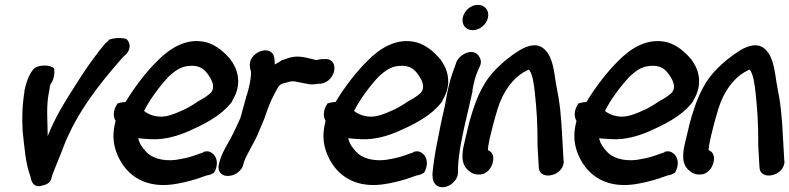

<svg xmlns="http://www.w3.org/2000/svg" viewBox="-20 -729 3244 789"><path d="M115 -442C93 -413 85 -376 81 -359L80 -356H81C71 -295 70 -243 73 -191C80 -129 84 -60 105 -4C106 1 111 49 155 33C166 31 187 25 192 2C192 1 193 -5 197 -15C211 -53 225 -82 242 -129C298 -270 386 -381 484 -493L495 -503C522 -528 514 -557 499 -569C481 -574 450 -575 426 -565V-562L414 -552C371 -502 326 -437 289 -377C249 -315 207 -248 176 -170C176 -232 168 -293 183 -360C184 -366 185 -379 188 -383C207 -411 203 -436 203 -446C192 -464 133 -466 115 -442Z M463 -304C442 -273 446 -248 455 -232C442 -183 444 -145 457 -107C488 -19 564 45 688 29C724 24 757 16 789 6L829 -8C844 -10 853 -15 858 -19L859 -18C880 -53 871 -84 855 -97C845 -106 833 -110 817 -105L816 -103L773 -88C756 -82 733 -77 702 -72C646 -65 600 -82 580 -106C565 -122 553 -138 548 -161C563 -159 582 -158 601 -157C657 -154 710 -171 751 -188C807 -213 887 -249 934 -312L935 -316C979 -387 954 -450 926 -486C901 -515 870 -543 829 -555C747 -576 677 -530 627 -479C582 -435 534 -373 496 -310C480 -309 469 -306 463 -304ZM572 -273C597 -323 639 -378 673 -414C702 -441 724 -455 755 -458C802 -463 822 -443 839 -417C853 -396 863 -372 849 -351C839 -339 816 -324 793 -312C761 -289 721 -269 680 -256C637 -242 597 -253 572 -273Z M879 -52C874 -32 883 -6 916 -6C943 -6 967 -23 977 -44L978 -47L983 -64C995 -98 1022 -137 1041 -181V-182C1051 -207 1065 -234 1075 -267C1090 -309 1101 -332 1119 -364C1128 -380 1134 -385 1155 -389L1168 -393C1179 -396 1192 -395 1203 -392C1257 -381 1258 -382 1258 -382C1267 -382 1277 -383 1291 -385H1299C1365 -396 1376 -495 1310 -486H1301C1293 -485 1289 -484 1277 -482L1276 -483L1260 -487C1251 -489 1245 -491 1239 -492L1221 -495C1196 -499 1173 -494 1158 -488L1137 -481C1130 -475 1120 -471 1109 -464C1109 -473 1109 -482 1107 -492C1096 -552 997 -514 1007 -454C1008 -443 1010 -442 1011 -437C1013 -418 1008 -391 1001 -362C998 -349 994 -337 991 -330V-328C988 -314 983 -301 979 -285L975 -270C973 -262 970 -250 967 -242C955 -217 942 -186 928 -161C914 -134 894 -105 884 -71Z M1326 -304C1305 -273 1309 -248 1318 -232C1305 -183 1307 -145 1320 -107C1351 -19 1427 45 1551 29C1587 24 1620 16 1652 6L1692 -8C1707 -10 1716 -15 1721 -19L1722 -18C1743 -53 1734 -84 1718 -97C1708 -106 1696 -110 1680 -105L1679 -103L1636 -88C1619 -82 1596 -77 1565 -72C1509 -65 1463 -82 1443 -106C1428 -122 1416 -138 1411 -161C1426 -159 1445 -158 1464 -157C1520 -154 1573 -171 1614 -188C1670 -213 1750 -249 1797 -312L1798 -316C1842 -387 1817 -450 1789 -486C1764 -515 1733 -543 1692 -555C1610 -576 1540 -530 1490 -479C1445 -435 1397 -373 1359 -310C1343 -309 1332 -306 1326 -304ZM1435 -273C1460 -323 1502 -378 1536 -414C1565 -441 1587 -455 1618 -458C1665 -463 1685 -443 1702 -417C1716 -396 1726 -372 1712 -351C1702 -339 1679 -324 1656 -312C1624 -289 1584 -269 1543 -256C1500 -242 1460 -253 1435 -273Z M1882 -658C1875 -627 1895 -605 1923 -605C1951 -605 1979 -628 1985 -656C1992 -685 1973 -709 1944 -709C1913 -709 1888 -684 1882 -658ZM1819 -352C1814 -332 1812 -311 1807 -289C1802 -267 1796 -242 1791 -217L1776 -141C1768 -104 1759 -41 1757 -13V-11C1758 -6 1758 -5 1758 3C1759 16 1766 25 1771 30C1801 59 1862 23 1862 -20C1860 -92 1886 -200 1907 -289L1922 -355H1921C1926 -386 1933 -415 1944 -439L1952 -457C1960 -474 1955 -487 1950 -495C1928 -536 1869 -508 1855 -473V-472L1848 -452C1837 -424 1826 -389 1819 -352Z M1892 -158C1883 -121 1868 -66 1899 -34C1909 -24 1923 -12 1944 -12H1952C1976 -12 1999 -34 2005 -62C2011 -86 2004 -105 1985 -112C1985 -121 1988 -140 1992 -158L2007 -219C2013 -239 2018 -260 2025 -282C2048 -356 2089 -407 2133 -433H2134C2144 -439 2152 -443 2152 -443C2152 -443 2153 -443 2155 -441C2169 -423 2174 -383 2178 -347C2186 -270 2189 -227 2189 -128L2194 -42C2195 -11 2223 -3 2249 -10C2273 -16 2296 -36 2297 -66L2296 -67L2291 -155C2286 -257 2281 -304 2265 -384C2257 -431 2253 -489 2222 -522C2192 -555 2152 -544 2116 -523C2080 -501 2042 -471 2009 -435C1956 -378 1929 -302 1907 -221Z M2357 -304C2336 -273 2340 -248 2349 -232C2336 -183 2338 -145 2351 -107C2382 -19 2458 45 2582 29C2618 24 2651 16 2683 6L2723 -8C2738 -10 2747 -15 2752 -19L2753 -18C2774 -53 2765 -84 2749 -97C2739 -106 2727 -110 2711 -105L2710 -103L2667 -88C2650 -82 2627 -77 2596 -72C2540 -65 2494 -82 2474 -106C2459 -122 2447 -138 2442 -161C2457 -159 2476 -158 2495 -157C2551 -154 2604 -171 2645 -188C2701 -213 2781 -249 2828 -312L2829 -316C2873 -387 2848 -450 2820 -486C2795 -515 2764 -543 2723 -555C2641 -576 2571 -530 2521 -479C2476 -435 2428 -373 2390 -310C2374 -309 2363 -306 2357 -304ZM2466 -273C2491 -323 2533 -378 2567 -414C2596 -441 2618 -455 2649 -458C2696 -463 2716 -443 2733 -417C2747 -396 2757 -372 2743 -351C2733 -339 2710 -324 2687 -312C2655 -289 2615 -269 2574 -256C2531 -242 2491 -253 2466 -273Z M2799 -158C2790 -121 2775 -66 2806 -34C2816 -24 2830 -12 2851 -12H2859C2883 -12 2906 -34 2912 -62C2918 -86 2911 -105 2892 -112C2892 -121 2895 -140 2899 -158L2914 -219C2920 -239 2925 -260 2932 -282C2955 -356 2996 -407 3040 -433H3041C3051 -439 3059 -443 3059 -443C3059 -443 3060 -443 3062 -441C3076 -423 3081 -383 3085 -347C3093 -270 3096 -227 3096 -128L3101 -42C3102 -11 3130 -3 3156 -10C3180 -16 3203 -36 3204 -66L3203 -67L3198 -155C3193 -257 3188 -304 3172 -384C3164 -431 3160 -489 3129 -522C3099 -555 3059 -544 3023 -523C2987 -501 2949 -471 2916 -435C2863 -378 2836 -302 2814 -221Z"/></svg>

Font: Stray Cat
Style: ExBlkCnObl
Weight: 1000
Version: Version 1.0